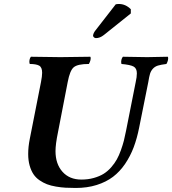

<svg xmlns="http://www.w3.org/2000/svg" viewBox="-20 -931 862 961"><path d="M121.1 -160.2Q121.1 -196.3 128.9 -234.9L185.1 -520Q190.9 -549.8 190.9 -566.9Q190.9 -594.7 175.5 -602.8Q160.2 -610.8 128.9 -610.8Q125.5 -619.6 127.7 -630.9Q129.9 -642.1 134.8 -647Q228.5 -645 282.2 -645Q338.4 -645 432.1 -647Q435.5 -641.1 432.9 -630.4Q430.2 -619.6 424.8 -610.8Q368.2 -610.8 348.9 -594.2Q329.6 -577.6 318.8 -520L270 -268.1Q257.8 -209 257.8 -174.8Q257.8 -110.4 292.7 -71.3Q327.6 -32.2 387.2 -32.2Q420.9 -32.2 449.5 -40.3Q478 -48.3 498.5 -61Q519 -73.7 536.4 -93.5Q553.7 -113.3 564.7 -133.1Q575.7 -152.8 585.2 -179.4Q594.7 -206.1 600.1 -227.3Q605.5 -248.5 610.8 -275.9L659.2 -520Q665 -545.4 665 -564Q665 -588.9 648.7 -597.9Q632.3 -606.9 587.9 -610.8Q585 -620.6 587.6 -631.3Q590.3 -642.1 595.2 -647Q690.9 -645 716.8 -645Q726.1 -645 819.8 -647Q823.2 -641.1 820.8 -630.4Q818.4 -619.6 813 -610.8Q785.6 -607.4 770.5 -602.8Q755.4 -598.1 745.4 -587.2Q735.4 -576.2 731 -562Q726.6 -547.9 722.2 -520L676.8 -293.9Q666 -238.8 649.2 -194.1Q632.3 -149.4 606.2 -110.8Q580.1 -72.3 545.7 -46.1Q511.2 -20 463.9 -5.1Q416.5 9.8 358.9 9.8Q330.6 9.8 308.3 8.5Q286.1 7.3 260.3 2.9Q234.4 -1.5 215.3 -8.8Q196.3 -16.1 177.7 -28.8Q159.2 -41.5 147.5 -59.1Q135.7 -76.7 128.4 -102.3Q121.1 -127.9 121.1 -160.2ZM559.1 -909.2Q564.9 -911.1 575.2 -911.1Q608.4 -911.1 634.8 -884.8V-863.8L500 -755.9Q480.5 -740.2 460 -740.2Q454.1 -740.2 449.5 -744.9Q444.8 -749.5 445.8 -753.9Q447.8 -766.1 457 -777.8Z"/></svg>

Font: Common Serif
Style: Bold Italic
Weight: 700
Italic angle: -12°
Designer: Philipp H. Poll, Khaled Hosny
Foundry: Stefan Peev, Context Ltd.
Version: Version 1.026